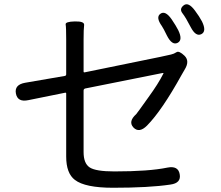

<svg xmlns="http://www.w3.org/2000/svg" viewBox="-20 -849 1040 905"><path d="M513 36Q381 36 333 -1Q292 -32 292 -111V-408Q292 -413 287 -412L114 -377Q63 -366 55 -408Q47 -450 99 -459L285 -491Q292 -492 292 -499V-663Q292 -720 289.5 -733.5Q287 -747 333 -748Q379 -749 376.5 -730.5Q374 -712 374 -663V-512Q374 -507 379 -508L736 -581Q761 -586 786 -592Q800 -595 812 -603Q824 -611 850 -586Q875 -561 851 -522Q848 -518 836 -496Q743 -328 673 -257Q636 -220 609 -248Q583 -276 622 -311Q626 -315 680 -391Q726 -454 750 -502Q752 -506 747 -505L382 -432Q374 -430 374 -422V-132Q374 -79 402.5 -60Q431 -41 519 -41Q682 -41 769 -59Q820 -69 827 -28Q835 14 783 21Q683 36 513 36ZM817 -647Q791 -634 767 -681Q750 -716 743 -726Q713 -768 736 -784Q759 -801 789 -758Q810 -727 820 -707Q843 -660 817 -647ZM929 -688Q903 -675 879 -721Q856 -766 840 -786.5Q824 -807 846 -824Q868 -841 899 -799Q920 -771 932 -748Q955 -701 929 -688Z"/></svg>

Font: Resource Han Rounded JP
Style: Regular
Weight: 400
Designer: Cyano Hao (round all glyphs); Ryoko NISHIZUKA 西塚涼子 (kana, bopomofo & ideographs); Paul D. Hunt (Latin, Greek & Cyrillic)
Foundry: Cyano Hao
Version: 0.990